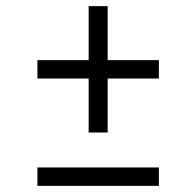

<svg xmlns="http://www.w3.org/2000/svg" viewBox="-20 -605 640 626"><path d="M102 1V-59H498V1ZM269 -173V-349H102V-409H269V-585H331V-409H498V-349H331V-173Z"/></svg>

Font: Red Hat Text
Style: Regular
Weight: 400
Designer: Pentagram, MCKL
Foundry: MCKL
Version: Version 1.030